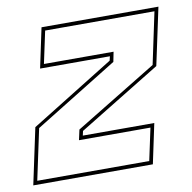

<svg xmlns="http://www.w3.org/2000/svg" viewBox="-68 -606 672 672"><g transform="rotate(-10 268.0 -270.0)"><path d="M14 -13.5H412L436.5 -128H182.5L190.5 -164.5L482 -342.5L521 -526.5H132.5L108 -412H355.5L348.5 -377L52.5 -194ZM-2.5 0 40 -199.5 336.5 -383.5 340 -398.5H92L122 -540H537.5L494 -336.5L202 -157.5L198.5 -141.5H452.5L422.5 0Z"/></g></svg>

Font: Tourney Thin
Style: Italic
Weight: 100
Italic angle: -12°
Designer: Tyler Finck
Foundry: Etcetera Type Co
Version: Version 1.015